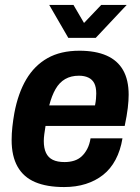

<svg xmlns="http://www.w3.org/2000/svg" viewBox="-20 -744 565 776"><path d="M239 12Q169 12 122 -8Q75 -28 51 -70.5Q27 -113 27 -178Q27 -204 30 -231.5Q33 -259 38 -287Q53 -367 86 -423Q119 -479 172 -509Q225 -539 301 -539Q366 -539 410.5 -519.5Q455 -500 477.5 -460.5Q500 -421 500 -361Q500 -338 496.5 -308Q493 -278 484 -235H164Q161 -217 159 -201.5Q157 -186 157 -174Q157 -145 166 -126Q175 -107 193.5 -98Q212 -89 241 -89Q262 -89 279.5 -94.5Q297 -100 310 -112Q323 -124 332.5 -142Q342 -160 346 -185H475Q467 -136 447 -98.5Q427 -61 396.5 -37Q366 -13 326.5 -0.5Q287 12 239 12ZM179 -318H364Q367 -333 368 -345Q369 -357 369 -366Q369 -392 361 -407.5Q353 -423 337 -430.5Q321 -438 299 -438Q267 -438 243.5 -424.5Q220 -411 204.5 -384Q189 -357 179 -318ZM492 -724 367 -591H256L179 -724H277L339 -618H288L389 -724Z"/></svg>

Font: Archivo SemiCondensed
Style: Bold Italic
Weight: 700
Width: 4
Italic angle: -10°
Designer: Hector Gatti
Foundry: Omnibus-Type
Version: Version 2.001